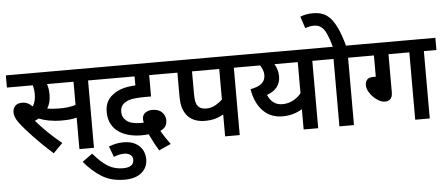

<svg xmlns="http://www.w3.org/2000/svg" viewBox="-66 -1062 3491 1496"><g transform="rotate(-5 1679.5 -314.0)"><path d="M732.9 -526.9V-622.1H0V-526.9H202.1C207.5 -508.8 211.9 -483.4 211.9 -458C211.9 -424.8 206.1 -389.6 187 -362.8C165 -386.7 138.7 -398.9 107.9 -398.9C80.6 -398.9 61.5 -391.6 50.8 -377C39.6 -362.3 34.2 -347.2 34.2 -332C34.2 -309.1 39.6 -284.7 68.8 -245.1C92.3 -213.9 126 -175.3 169.9 -128.9C213.9 -82.5 263.7 -34.2 318.8 15.1L392.1 -59.1C317.4 -120.1 247.1 -187.5 194.8 -250C205.6 -254.4 215.8 -259.8 225.1 -265.1C266.1 -247.6 331.5 -233.9 401.9 -233.9C447.3 -233.9 483.9 -236.3 521 -246.1V0H634.8V-526.9ZM391.1 -329.1C357.9 -329.1 326.7 -331.5 298.8 -336.9C316.4 -364.7 326.2 -399.9 326.2 -444.8C326.2 -480 320.3 -505.9 314 -526.9H521V-345.2C478 -333 440.4 -329.1 391.1 -329.1Z M1232.9 22C1203.1 -18.6 1179.2 -54.7 1161.6 -85.9C1192.4 -101.1 1214.8 -120.6 1214.8 -166C1214.8 -189.5 1206.1 -210 1189 -228C1171.4 -246.1 1146 -254.9 1112.8 -254.9C1093.8 -254.9 1075.7 -250 1059.6 -239.7C1043 -229.5 1034.7 -211.9 1034.7 -188C1034.7 -180.7 1036.1 -171.9 1038.6 -162.1C1034.2 -161.6 1030.3 -161.1 1027.3 -161.1H1026.9H1026.4H1025.9H1025.4H1024.9H1023.9H1022.9H1017.6C965.8 -161.1 928.2 -170.4 905.3 -189C882.3 -207.5 870.6 -231.4 870.6 -261.2C870.6 -294.4 885.3 -319.3 914.6 -335.9C930.7 -344.7 950.2 -351.1 972.2 -354.5C994.1 -357.9 1024.4 -359.9 1063 -359.9H1112.8V-526.9H1275.9V-622.1H717.8V-526.9H998.5V-456.1C922.9 -453.6 860.4 -435.5 817.9 -399.9C780.3 -372.1 757.8 -328.6 757.8 -270C757.8 -114.7 892.1 -64.9 1010.7 -64.9C1032.2 -64.9 1051.8 -65.9 1068.8 -67.9C1085.9 -32.2 1111.8 19.5 1139.6 64Z M783.7 84C807.6 73.7 834 65.9 864.7 65.9C881.8 65.9 897.5 70.3 911.1 78.6C924.8 86.9 931.6 100.1 931.6 119.1C931.6 158.7 903.3 178.2 846.7 178.2C803.2 178.2 764.2 168 729.5 147C694.8 126 657.2 91.3 616.7 43.9L537.6 101.1C579.6 151.4 625 191.9 674.3 222.7C723.6 252.9 782.7 268.1 851.6 268.1C909.7 268.1 954.6 254.4 985.8 227.5C1017.1 200.7 1032.7 166 1032.7 124C1032.7 80.6 1018.1 45.4 988.8 18.1C959.5 -9.3 918.9 -22.9 866.7 -22.9C828.6 -22.9 790.5 -15.1 752 0Z M1871.6 -526.9V-622.1H1261.7V-526.9H1333.5V-350.1C1333.5 -306.2 1337.4 -272 1345.7 -247.6C1354 -223.1 1366.2 -201.7 1382.8 -183.1C1410.6 -153.8 1456.1 -133.8 1514.6 -133.8C1575.7 -133.8 1617.2 -147 1660.6 -170.9V0H1774.9V-526.9ZM1660.6 -288.1C1647.5 -274.9 1629.4 -261.7 1607.4 -248.5C1585 -235.4 1561 -229 1535.6 -229C1506.8 -229 1486.3 -235.8 1473.6 -249C1464.4 -258.3 1458 -270.5 1454.1 -285.2C1449.7 -299.8 1447.8 -324.2 1447.8 -358.9V-526.9H1660.6Z M1857.9 -622.1V-526.9H1980C1994.1 -505.9 2006.8 -479.5 2006.8 -450.2C2006.8 -393.1 1968.3 -363.3 1890.1 -349.1C1911.6 -212.9 1989.7 -116.2 2120.1 -116.2C2182.6 -116.2 2231.9 -132.3 2274.9 -159.2V0H2388.7V-526.9H2486.8V-622.1ZM2013.7 -293C2084.5 -318.4 2120.1 -363.8 2120.1 -429.2C2120.1 -464.8 2110.4 -496.1 2092.8 -526.9H2274.9V-283.2C2237.8 -238.8 2187.5 -210.9 2128.9 -210.9C2071.8 -210.9 2037.6 -239.7 2013.7 -293Z M2766.6 -526.9V-622.1H2660.6C2645.5 -676.8 2629.9 -721.7 2613.8 -757.3C2562.5 -867.7 2506.3 -896 2425.3 -896C2386.7 -896 2356.4 -890.1 2325.7 -877.9L2356.4 -785.2C2375.5 -793 2398.4 -798.8 2425.3 -798.8C2470.7 -798.8 2499.5 -775.4 2523.4 -722.2C2534.7 -696.8 2546.4 -663.6 2557.6 -622.1H2471.7V-526.9H2554.7V0H2668.5V-526.9Z M3147.5 -526.9V0H3261.2V-526.9H3359.4V-622.1H2752.4V-526.9H2870.6V-360.8H2854.5C2827.6 -360.8 2810.1 -355 2801.3 -343.3C2792 -331.1 2787.6 -316.9 2787.6 -300.8C2787.6 -239.7 2867.2 -161.1 2924.3 -161.1C2964.4 -161.1 2984.4 -183.6 2984.4 -229V-526.9Z"/></g></svg>

Font: Noto Reveo Sans
Style: Regular
Weight: 600
Designer: Monotype Design Team
Foundry: Monotype Imaging Inc.
Version: Version 2.007